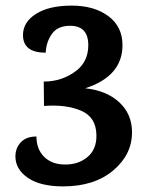

<svg xmlns="http://www.w3.org/2000/svg" viewBox="-20 -650 511 685"><path d="M295 -489Q295 -558 230 -558Q186 -558 165.5 -529.5Q145 -501 143 -462Q62 -462 62 -525Q62 -571 108.5 -600.5Q155 -630 235.5 -630Q316 -630 366.5 -592.5Q417 -555 417 -489Q417 -378 284 -335Q360 -327 405.5 -285Q451 -243 451 -178Q451 -98 383.5 -41.5Q316 15 205 15Q124 15 79.5 -15.5Q35 -46 35 -92Q35 -122 54.5 -142.5Q74 -163 110 -163Q110 -118 137.5 -90.5Q165 -63 213 -63Q261 -63 293 -90.5Q325 -118 324 -168Q323 -232 269.5 -255Q216 -278 137 -272L136 -359Q203 -359 254 -399Q295 -432 295 -489Z"/></svg>

Font: Karma
Style: Bold
Weight: 700
Designer: Joana Correia
Foundry: Indian Type Foundry
Version: Version 1.202;PS 1.0;hotconv 1.0.78;makeotf.lib2.5.61930; tt